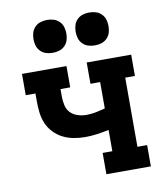

<svg xmlns="http://www.w3.org/2000/svg" viewBox="-84 -828 769 897"><g transform="rotate(-10 300.0 -379.0)"><path d="M348 0V-101H394V-202Q366 -196 337.5 -192Q309 -188 281 -188Q254 -188 227 -193Q200 -198 176 -210Q152 -222 133 -242Q114 -262 103.5 -287Q93 -312 90 -339Q87 -366 87 -393V-429H41V-530H252V-429H206V-393Q206 -373 210.5 -352Q215 -331 229 -316.5Q243 -302 263.5 -295.5Q284 -289 304 -289Q327 -289 349.5 -293.5Q372 -298 394 -304V-429H348V-530H559V-429H513V-101H559V0ZM400 -602Q384 -602 369 -606.5Q354 -611 342.5 -622.5Q331 -634 326.5 -649Q322 -664 322 -680Q322 -696 326.5 -711Q331 -726 342.5 -737.5Q354 -749 369 -753.5Q384 -758 400 -758Q416 -758 431 -753.5Q446 -749 457.5 -737.5Q469 -726 473.5 -711Q478 -696 478 -680Q478 -664 473.5 -649Q469 -634 457.5 -622.5Q446 -611 431 -606.5Q416 -602 400 -602ZM200 -602Q184 -602 169 -606.5Q154 -611 142.5 -622.5Q131 -634 126.5 -649Q122 -664 122 -680Q122 -696 126.5 -711Q131 -726 142.5 -737.5Q154 -749 169 -753.5Q184 -758 200 -758Q216 -758 231 -753.5Q246 -749 257.5 -737.5Q269 -726 273.5 -711Q278 -696 278 -680Q278 -664 273.5 -649Q269 -634 257.5 -622.5Q246 -611 231 -606.5Q216 -602 200 -602Z"/></g></svg>

Font: Iosevka Curly Slab Extended
Style: Bold
Weight: 700
Width: 7
Monospace: yes
Designer: Belleve Invis
Foundry: Belleve Invis
Version: Version 11.1.0; ttfautohint (v1.8.3)